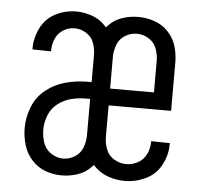

<svg xmlns="http://www.w3.org/2000/svg" viewBox="-44 -584 664 637"><g transform="rotate(5 287.5 -265.0)"><path d="M184 8Q155 8 128.5 -2Q102 -12 83 -33.5Q64 -55 56 -82.5Q48 -110 48 -138Q48 -175 62 -209.5Q76 -244 105 -267Q134 -290 170 -299.5Q206 -309 242 -309H256V-398Q256 -419 249 -439Q242 -459 223.5 -470.5Q205 -482 185 -482Q164 -482 146.5 -471Q129 -460 121 -441Q113 -422 113 -401Q113 -400 113 -399L51 -400Q51 -402 51 -404Q51 -439 67.5 -472Q84 -505 116.5 -521.5Q149 -538 185 -538Q212 -538 238.5 -528.5Q265 -519 283 -499L287 -494L292 -499Q311 -520 337.5 -529Q364 -538 392 -538Q419 -538 445.5 -529Q472 -520 491.5 -499.5Q511 -479 519 -452.5Q527 -426 527 -398V-237H319V-132Q319 -111 327 -90.5Q335 -70 354 -59Q373 -48 394 -48Q415 -48 433.5 -58.5Q452 -69 461 -88.5Q470 -108 470 -129Q470 -130 470 -131L532 -130Q532 -128 532 -126Q532 -90 514.5 -57Q497 -24 463.5 -8Q430 8 394 8Q366 8 339.5 -1Q313 -10 293 -30L288 -36L283 -31Q264 -10 237.5 -1Q211 8 184 8ZM184 -48Q204 -48 222.5 -59.5Q241 -71 248.5 -91Q256 -111 256 -132V-253H242Q217 -253 193 -247Q169 -241 149 -225.5Q129 -210 119.5 -186.5Q110 -163 110 -138Q110 -116 117 -95Q124 -74 143 -61Q162 -48 184 -48ZM319 -293H465V-398Q465 -419 457.5 -439Q450 -459 431.5 -470.5Q413 -482 392 -482Q371 -482 352.5 -470.5Q334 -459 326.5 -439Q319 -419 319 -398Z"/></g></svg>

Font: Jozsika Light
Style: Regular
Weight: 300
Monospace: yes
Designer: Belleve Invis
Foundry: Belleve Invis
Version: 2.1.0